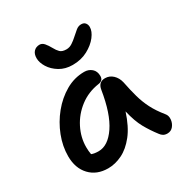

<svg xmlns="http://www.w3.org/2000/svg" viewBox="-176 -892 993 1038"><g transform="rotate(-30 321.0 -372.5)"><path d="M203 10Q132 10 89.5 -35Q47 -80 47 -155Q47 -217 71 -279Q95 -341 137 -392.5Q179 -444 233.5 -475.5Q288 -507 350 -507Q377 -507 396 -490.5Q415 -474 415 -444Q415 -415 384 -411Q316 -401 264.5 -361.5Q213 -322 184.5 -265.5Q156 -209 156 -149Q156 -136 157 -125Q158 -114 160 -103Q177 -96 204 -96Q263 -96 311.5 -167.5Q360 -239 382 -377Q389 -421 430 -421Q458 -421 478.5 -401.5Q499 -382 506 -352Q517 -297 529 -254Q541 -211 561 -171.5Q581 -132 616 -89Q629 -74 627 -51Q625 -28 611 -10.5Q597 7 574 7Q559 7 549 1Q539 -5 532 -15Q501 -55 477 -98Q453 -141 437 -210Q411 -129 373 -81Q335 -33 291 -11.5Q247 10 203 10ZM316 -570Q270 -570 235.5 -591Q201 -612 182.5 -642Q164 -672 164 -699Q164 -726 178 -740.5Q192 -755 214 -755Q230 -755 242.5 -740.5Q255 -726 267 -704Q277 -685 289.5 -672.5Q302 -660 329 -660Q348 -660 365.5 -671.5Q383 -683 397 -696Q415 -712 430.5 -725Q446 -738 464 -738Q481 -738 489.5 -727.5Q498 -717 498 -702Q498 -675 474.5 -644.5Q451 -614 410 -592Q369 -570 316 -570Z"/></g></svg>

Font: Shantell Sans Normal
Style: Regular
Weight: 500
Designer: Stephen Nixon, Anya Danilova, Shantell Martin
Foundry: Arrow Type
Version: Version 1.009;[a7da0bfa3]